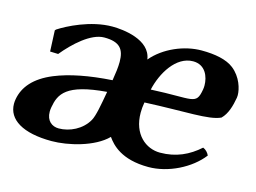

<svg xmlns="http://www.w3.org/2000/svg" viewBox="-69 -556 910 682"><g transform="rotate(15 385.5 -214.5)"><path d="M310.2 -210C301.4 -160 294 -118 283.8 -100C261.9 -61 217.2 -40 177.2 -40C152.7 -40 131.3 -55.8 131.3 -89.5C131.3 -94.6 131.8 -100.1 132.9 -106C141.9 -157 162.1 -198 310.2 -210ZM457.7 -258C471.8 -321 514.6 -394 577.7 -394C623 -394 638.4 -353.1 638.4 -321.2C638.4 -315.8 638 -310.6 637.1 -306C626.4 -245 613.1 -266 457.7 -258ZM250.7 -394C307.6 -394 325.6 -371.2 325.6 -324.1C325.6 -305.1 322.6 -282.1 318.1 -255C233.7 -249.6 163.4 -236 109.9 -214C43.5 -186.7 11.1 -147 3 -101C1.9 -95.1 1.4 -89.4 1.4 -83.8C1.4 -25.8 58.5 10 164.4 10C224.4 10 318.3 -12 364.6 -59C382.2 -34 420.4 10 520.4 10C593.4 10 672.5 -30 714 -84C709.9 -93.6 701.4 -102.9 691 -107C651.9 -72 606 -50 547 -50C495.6 -50 444.3 -89.5 444.3 -169.7C444.3 -181.6 445.4 -194.3 447.9 -208C598.1 -215 683.7 -207 726.2 -227C746.7 -247 755.2 -278 760.7 -309C761.1 -311.6 761.4 -314.6 761.4 -318.1C761.4 -341.7 749.7 -383 715.5 -410C689.2 -430.7 646.7 -439 596.6 -439C533.6 -439 461.3 -409 418.3 -358C408.8 -429 307.6 -439 268.6 -439C188.6 -439 108.2 -397 77.7 -377L74 -373L77.4 -296L107.2 -295C144.1 -340 201.7 -394 250.7 -394Z"/></g></svg>

Font: Linux Biolinum O 
Style: Bold Italic
Weight: 700
Designer: Philipp H. Poll
Foundry: Philipp H. Poll
Version: Version 1.3.2